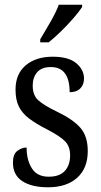

<svg xmlns="http://www.w3.org/2000/svg" viewBox="-20 -786 428 816"><path d="M184 10Q115 10 75 -16Q35 -42 35 -95Q35 -131 54 -145Q73 -159 93 -159Q93 -106 115.5 -70.5Q138 -35 187 -35Q233 -35 255.5 -59.5Q278 -84 278 -126Q278 -163 257 -185Q236 -207 180 -236Q133 -260 103.5 -282.5Q74 -305 60 -333.5Q46 -362 46 -405Q46 -472 89.5 -508.5Q133 -545 204 -545Q271 -545 304 -517.5Q337 -490 337 -452Q337 -426 321 -410Q305 -394 276 -394Q276 -501 196 -501Q157 -501 138 -479Q119 -457 119 -422Q119 -381 143 -359.5Q167 -338 223 -311Q290 -279 321.5 -243Q353 -207 353 -144Q353 -71 308 -30.5Q263 10 184 10ZM151 -619Q172 -654 194.5 -693Q217 -732 230 -766H329V-756Q318 -739 294 -711Q270 -683 241 -654.5Q212 -626 187 -606H151Z"/></svg>

Font: Noto Serif Tamil Condensed
Style: Regular
Weight: 400
Width: 3
Designer: Indian Type Foundry, Tom Grace, and the Monotype Design Team
Foundry: Monotype Imaging Inc.
Version: Version 2.004; ttfautohint (v1.8.4.7-5d5b)